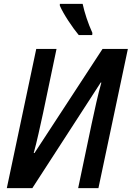

<svg xmlns="http://www.w3.org/2000/svg" viewBox="-20 -965 676 985"><path d="M384 -785H453L454 -796C431 -847 414 -899 404 -945H287V-936C305 -893 353 -822 384 -785ZM15 0H146L497 -542L500 -541C483 -484 465 -398 450 -329L381 0H485L636 -714H506L157 -180H153C169 -237 187 -321 201 -385L270 -714H166Z"/></svg>

Font: Noto Sans Display SemiCondensed Medium
Style: Italic
Weight: 500
Width: 4
Italic angle: -12°
Designer: Monotype Design Team
Foundry: Monotype Imaging Inc.
Version: Version 1.900